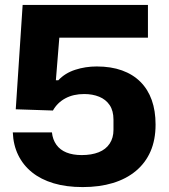

<svg xmlns="http://www.w3.org/2000/svg" viewBox="-20 -749 685 780"><path d="M316 11Q249 11 197.5 -4.5Q146 -20 110 -49Q74 -78 54 -119Q34 -160 32 -211H191Q194 -182 209 -161Q224 -140 250 -129.5Q276 -119 312 -119Q352 -119 381 -130.5Q410 -142 425.5 -165.5Q441 -189 441 -221V-263Q441 -299 425.5 -322Q410 -345 383 -356Q356 -367 322 -367Q278 -367 245.5 -349.5Q213 -332 195 -300L44 -305L72 -729H581V-596H221L207 -423H217Q244 -452 285.5 -465.5Q327 -479 373 -479Q431 -479 475.5 -463Q520 -447 550.5 -416.5Q581 -386 596.5 -342.5Q612 -299 612 -243Q612 -181 591.5 -134Q571 -87 532 -54.5Q493 -22 438.5 -5.5Q384 11 316 11Z"/></svg>

Font: Hubot Sans Condensed ExtraLight
Style: Bold
Weight: 700
Version: Version 2.000